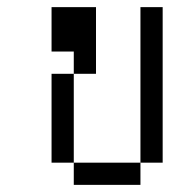

<svg xmlns="http://www.w3.org/2000/svg" viewBox="-20 -520 540 540"><path d="M187.5 -62.5V0H375V-62.5ZM187.5 -62.5Q187.5 -62.5 187.5 -312.5H125Q125 -312.5 125 -62.5ZM375 -62.5H437.5V-500H375ZM187.5 -312.5H250V-500H125Q125 -500 125 -375H187.5Z"/></svg>

Font: CalcUnifontExMono
Style: Regular
Weight: 500
Version: Version 15.0.06